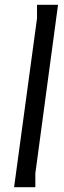

<svg xmlns="http://www.w3.org/2000/svg" viewBox="-20 -784 267 804"><path d="M223 -764 128 -58V0H39L135 -707V-764Z"/></svg>

Font: Rosario
Style: Italic
Weight: 400
Italic angle: -8.05°
Designer: Hector Gatti
Foundry: Omnibus Type
Version: Version 1.201